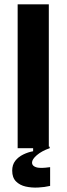

<svg xmlns="http://www.w3.org/2000/svg" viewBox="-20 -680 306 881"><path d="M61 0V-660H204V0ZM210 173Q185 179 155 180.5Q125 182 98 176Q71 170 53.5 152.5Q36 135 36 103Q36 76 50 58Q64 40 86.5 29Q109 18 132 14V-6L208 -7V0Q171 13 149 32Q127 51 127 66Q127 77 136.5 83Q146 89 160 90Q174 91 188 89.5Q202 88 210 87Z"/></svg>

Font: Bricolage Grotesque 24pt SemiCondensed
Style: Bold
Weight: 700
Width: 4
Designer: Mathieu Triay
Foundry: Atelier Triay
Version: Version 1.001;gftools[0.9.33.dev8+g029e19f]